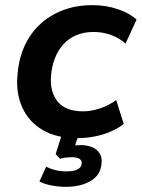

<svg xmlns="http://www.w3.org/2000/svg" viewBox="-20 -526 550 745"><path d="M280 10Q199 10 145.5 -21.5Q92 -53 66.5 -109Q41 -165 48 -237Q52 -294 73.5 -343.5Q95 -393 132.5 -429Q170 -465 222 -485.5Q274 -506 339 -506Q391 -506 437 -490.5Q483 -475 510 -450L467 -357Q444 -378 411.5 -390Q379 -402 344 -402Q305 -402 275 -389Q245 -376 224.5 -352.5Q204 -329 192.5 -298.5Q181 -268 178 -232Q173 -169 204 -131.5Q235 -94 303 -94Q334 -94 368.5 -105.5Q403 -117 431 -138L460 -45Q440 -29 410.5 -16Q381 -3 347.5 3.5Q314 10 280 10ZM236 199Q208 199 179.5 193.5Q151 188 133 178L159 121Q175 129 194.5 134Q214 139 239 139Q265 139 280.5 131.5Q296 124 297 108Q298 96 288 90Q278 84 260 84Q251 84 239 85Q227 86 213 90L196 72L225 -20H290L265 59L237 45Q249 41 264 39Q279 37 292 37Q317 37 336 44.5Q355 52 366 68Q377 84 374 108Q371 153 332 176Q293 199 236 199Z"/></svg>

Font: Nunito Sans 9pt
Style: Bold Italic
Weight: 700
Italic angle: -9°
Version: Version 3.101;gftools[0.9.27]